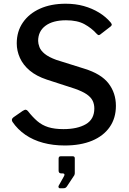

<svg xmlns="http://www.w3.org/2000/svg" viewBox="-20 -772 692 1032"><path d="M498 -592Q472 -621 434 -642Q396 -663 335 -663Q264 -663 224.5 -633.5Q185 -604 185 -552Q185 -538 192 -519Q199 -500 220.5 -482.5Q242 -465 283 -450L433 -403Q524 -375 563.5 -323.5Q603 -272 603 -203Q603 -137 569.5 -89Q536 -41 474.5 -15.5Q413 10 328 10Q265 10 211.5 -4.5Q158 -19 116.5 -47.5Q75 -76 47 -117Q43 -124 44 -130Q45 -136 53 -142L102 -176Q113 -183 119 -182Q125 -181 130 -175Q155 -143 180.5 -121Q206 -99 239.5 -88.5Q273 -78 321 -78Q396 -78 441.5 -104.5Q487 -131 487 -189Q487 -212 478 -230.5Q469 -249 447 -264.5Q425 -280 383 -295L232 -344Q175 -363 139.5 -393Q104 -423 87 -461Q70 -499 70 -539Q70 -603 103 -651Q136 -699 195 -725.5Q254 -752 333 -752Q386 -752 430.5 -739.5Q475 -727 512 -704.5Q549 -682 575 -651Q579 -646 580.5 -641Q582 -636 575 -630L518 -586Q512 -582 508.5 -583.5Q505 -585 498 -592ZM302 240Q297 240 295 235.5Q293 231 295 227L323 177Q328 169 326 164.5Q324 160 317 160H309Q295 160 295 145V81Q295 68 306 68H371Q382 68 382 79V160Q382 162 381 164.5Q380 167 380 169L339 231Q335 236 331 238Q327 240 317 240Z"/></svg>

Font: Libre Franklin Thin Medium
Style: Regular
Weight: 500
Version: Version 3.000